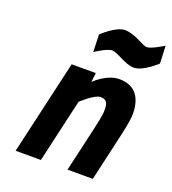

<svg xmlns="http://www.w3.org/2000/svg" viewBox="-137 -854 855 956"><g transform="rotate(20 291.0 -375.5)"><path d="M578 -747C578 -747 516 -708 492 -708C467 -708 417 -751 362 -751C314 -751 247 -686 247 -686L250 -594C250 -594 309 -634 336 -634C367 -634 418 -590 466 -590C515 -590 582 -654 582 -654L578 -747ZM170 -500H298L292 -451C292 -451 353 -512 419 -512C510 -512 541 -449 541 -371C541 -338 527 -275 520 -245L464 0H330L384 -235C390 -260 402 -315 402 -338C402 -375 398 -396 361 -396C329 -396 266 -336 266 -336L189 0H55Z"/></g></svg>

Font: RazerF5
Style: Bold Italic
Weight: 700
Foundry: Razer Inc.
Version: Version 2